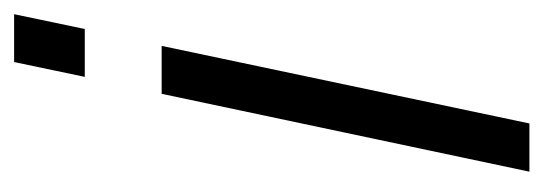

<svg xmlns="http://www.w3.org/2000/svg" viewBox="-269 -501 770 272"><g transform="rotate(-90 116.0 -365.0)"><path d="M164.1 -730H231.9L210.9 -629.9H143.1ZM119.1 -521H187L77.1 0H8.8Z"/></g></svg>

Font: Rawline
Style: Italic
Weight: 400
Italic angle: -12°
Designer: Matt McInerney, Pablo Impallari, Rodrigo Fuenzalida
Foundry: Matt McInerney, Pablo Impallari, Rodrigo Fuenzalida
Version: Version 4.020;PS 004.020;hotconv 1.0.88;makeotf.lib2.5.64775